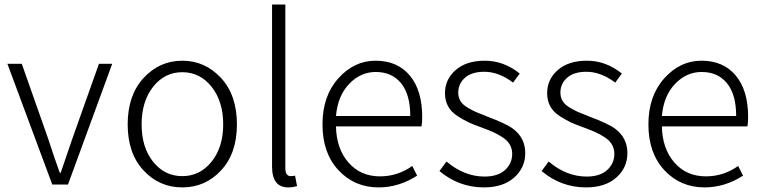

<svg xmlns="http://www.w3.org/2000/svg" viewBox="-20 -815 3365 848"><path d="M210.9 0 12.7 -533.2H76.2L191.4 -206.1Q218.8 -121.1 244.1 -51.8H248Q291 -175.8 300.8 -206.1L417 -533.2H475.6L280.3 0Z M543.9 -265.6Q543.9 -394.5 614.3 -470.7Q684.6 -546.9 785.2 -546.9Q885.7 -546.9 956.1 -470.7Q1026.4 -394.5 1026.4 -265.6Q1026.4 -137.7 956.5 -62.5Q886.7 12.7 785.2 12.7Q683.6 12.7 613.8 -62.5Q543.9 -137.7 543.9 -265.6ZM965.8 -265.6Q965.8 -367.2 914.6 -431.6Q863.3 -496.1 785.2 -496.1Q707 -496.1 656.2 -431.6Q605.5 -367.2 605.5 -265.6Q605.5 -164.1 656.2 -100.6Q707 -37.1 785.2 -37.1Q863.3 -37.1 914.6 -101.1Q965.8 -165 965.8 -265.6Z M1252.9 12.7Q1181.6 12.7 1181.6 -79.1V-794.9H1240.2V-73.2Q1240.2 -37.1 1263.7 -37.1Q1272.5 -37.1 1283.2 -39.1L1292 6.8Q1272.5 12.7 1252.9 12.7Z M1652.3 12.7Q1545.9 12.7 1475.1 -63Q1404.3 -138.7 1404.3 -265.6Q1404.3 -390.6 1474.1 -468.8Q1543.9 -546.9 1638.7 -546.9Q1735.4 -546.9 1790 -481.4Q1844.7 -416 1844.7 -298.8Q1844.7 -275.4 1841.8 -256.8H1463.9Q1465.8 -158.2 1519 -97.2Q1572.3 -36.1 1658.2 -36.1Q1736.3 -36.1 1800.8 -82L1822.3 -39.1Q1741.2 12.7 1652.3 12.7ZM1463.9 -302.7H1792Q1792 -397.5 1751.5 -447.3Q1710.9 -497.1 1639.6 -497.1Q1572.3 -497.1 1522 -444.3Q1471.7 -391.6 1463.9 -302.7Z M2117.2 12.7Q2006.8 12.7 1920.9 -59.6L1952.1 -101.6Q2030.3 -35.2 2120.1 -35.2Q2178.7 -35.2 2210.4 -64Q2242.2 -92.8 2242.2 -135.7Q2242.2 -158.2 2231.4 -176.8Q2220.7 -195.3 2199.2 -209Q2177.7 -222.7 2159.2 -231Q2140.6 -239.3 2112.3 -250Q2073.2 -263.7 2051.3 -273.9Q2029.3 -284.2 2001 -302.2Q1972.7 -320.3 1959 -345.7Q1945.3 -371.1 1945.3 -403.3Q1945.3 -464.8 1992.7 -505.9Q2040 -546.9 2121.1 -546.9Q2205.1 -546.9 2275.4 -490.2L2246.1 -450.2Q2182.6 -498 2119.1 -498Q2063.5 -498 2033.7 -471.7Q2003.9 -445.3 2003.9 -406.2Q2003.9 -385.7 2013.2 -369.6Q2022.5 -353.5 2044.4 -340.3Q2066.4 -327.1 2081.1 -320.8Q2095.7 -314.5 2127.9 -301.8Q2216.8 -268.6 2246.1 -246.1Q2299.8 -206.1 2299.8 -138.7Q2299.8 -74.2 2251 -30.8Q2202.1 12.7 2117.2 12.7Z M2568.4 12.7Q2458 12.7 2372.1 -59.6L2403.3 -101.6Q2481.4 -35.2 2571.3 -35.2Q2629.9 -35.2 2661.6 -64Q2693.4 -92.8 2693.4 -135.7Q2693.4 -158.2 2682.6 -176.8Q2671.9 -195.3 2650.4 -209Q2628.9 -222.7 2610.4 -231Q2591.8 -239.3 2563.5 -250Q2524.4 -263.7 2502.4 -273.9Q2480.5 -284.2 2452.1 -302.2Q2423.8 -320.3 2410.2 -345.7Q2396.5 -371.1 2396.5 -403.3Q2396.5 -464.8 2443.8 -505.9Q2491.2 -546.9 2572.3 -546.9Q2656.2 -546.9 2726.6 -490.2L2697.3 -450.2Q2633.8 -498 2570.3 -498Q2514.6 -498 2484.9 -471.7Q2455.1 -445.3 2455.1 -406.2Q2455.1 -385.7 2464.4 -369.6Q2473.6 -353.5 2495.6 -340.3Q2517.6 -327.1 2532.2 -320.8Q2546.9 -314.5 2579.1 -301.8Q2668 -268.6 2697.3 -246.1Q2751 -206.1 2751 -138.7Q2751 -74.2 2702.1 -30.8Q2653.3 12.7 2568.4 12.7Z M3091.8 12.7Q2985.4 12.7 2914.6 -63Q2843.8 -138.7 2843.8 -265.6Q2843.8 -390.6 2913.6 -468.8Q2983.4 -546.9 3078.1 -546.9Q3174.8 -546.9 3229.5 -481.4Q3284.2 -416 3284.2 -298.8Q3284.2 -275.4 3281.2 -256.8H2903.3Q2905.3 -158.2 2958.5 -97.2Q3011.7 -36.1 3097.7 -36.1Q3175.8 -36.1 3240.2 -82L3261.7 -39.1Q3180.7 12.7 3091.8 12.7ZM2903.3 -302.7H3231.4Q3231.4 -397.5 3190.9 -447.3Q3150.4 -497.1 3079.1 -497.1Q3011.7 -497.1 2961.4 -444.3Q2911.1 -391.6 2903.3 -302.7Z"/></svg>

Font: Bpmf Zihi Sans Light
Style: Light
Weight: 300
Foundry: But Ko
Version: Version 1.320